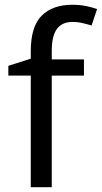

<svg xmlns="http://www.w3.org/2000/svg" viewBox="-20 -785 427 805"><path d="M332 -468H197V0H109V-468H15V-509L109 -539V-570Q109 -674 155 -719.5Q201 -765 283 -765Q315 -765 341.5 -759.5Q368 -754 387 -747L364 -678Q348 -683 327 -688Q306 -693 284 -693Q240 -693 218.5 -663.5Q197 -634 197 -571V-536H332Z"/></svg>

Font: Noto Sans Tifinagh Air
Style: Regular
Weight: 400
Designer: JamraPatel
Foundry: JamraPatel LLC
Version: Version 2.006; ttfautohint (v1.8.4.7-5d5b)